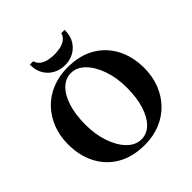

<svg xmlns="http://www.w3.org/2000/svg" viewBox="-225 -1030 1209 1209"><g transform="rotate(-45 380.0 -425.0)"><path d="M380 -680Q487 -680 563 -636Q639 -592 679.5 -514Q720 -436 720 -335Q720 -261 695.5 -198Q671 -135 626.5 -88.5Q582 -42 519.5 -16Q457 10 380 10Q273 10 197 -34Q121 -78 80.5 -156Q40 -234 40 -335Q40 -409 64.5 -472Q89 -535 133.5 -581.5Q178 -628 241 -654Q304 -680 380 -680ZM390 -30Q439 -30 476 -66.5Q513 -103 534 -169.5Q555 -236 555 -325Q555 -412 530.5 -483.5Q506 -555 464 -597.5Q422 -640 370 -640Q322 -640 284.5 -603.5Q247 -567 226 -500.5Q205 -434 205 -345Q205 -258 229.5 -186.5Q254 -115 296 -72.5Q338 -30 390 -30ZM505 -860H535Q535 -807 513 -771.5Q491 -736 456 -718Q421 -700 380 -700Q340 -700 304.5 -718Q269 -736 247 -771.5Q225 -807 225 -860H255Q263 -834 282.5 -820Q302 -806 328 -800.5Q354 -795 380 -795Q406 -795 432 -800.5Q458 -806 478 -820Q498 -834 505 -860Z"/></g></svg>

Font: Brygada 1918
Style: Bold
Weight: 700
Designer: Mateusz Machalski | Borys Kosmynka | Przemek Hoffer
Foundry: NIEPODLEGLA 2018
Version: Version 3.006